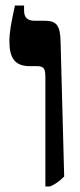

<svg xmlns="http://www.w3.org/2000/svg" viewBox="-20 -667 288 694"><path d="M144 7H161C177 0 192 -9 212 -29L199 -515C198 -576 184 -592 141 -592H105C79 -592 67 -604 67 -629V-647H34C20 -583 14 -551 14 -517C14 -456 35 -428 87 -428H112C141 -428 144 -418 144 -383Z"/></svg>

Font: Noto Serif Hebrew Condensed Extra
Style: Regular
Weight: 800
Width: 3
Designer: Monotype Design Team
Foundry: Monotype Imaging Inc.
Version: Version 1.901